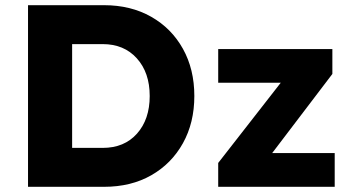

<svg xmlns="http://www.w3.org/2000/svg" viewBox="-20 -720 1361 740"><path d="M88 0V-700H381Q484 -700 562.5 -655.5Q641 -611 685 -532Q729 -453 729 -350Q729 -247 685 -168Q641 -89 563 -44.5Q485 0 381 0ZM376 -550H258V-150H376Q459 -150 508 -205Q557 -260 557 -350Q557 -440 507.5 -495Q458 -550 376 -550ZM821 0V-92L1062 -401H821V-531H1261V-435L1029 -130H1270V0Z"/></svg>

Font: Lexend Deca
Style: Bold
Weight: 700
Designer: Bonnie Shaver-Troup, Thomas Jockin
Foundry: Lexend
Version: Version 1.008; ttfautohint (v1.8.4.7-5d5b)